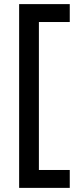

<svg xmlns="http://www.w3.org/2000/svg" viewBox="-20 -727 365 933"><path d="M319 186H73V-707H319V-620H169V99H319Z"/></svg>

Font: Hind Vadodara Medium
Style: Regular
Weight: 500
Designer: Hitesh Malaviya
Foundry: Indian Type Foundry
Version: Version 1.001;PS 1.0;hotconv 1.0.86;makeotf.lib2.5.63406; tt